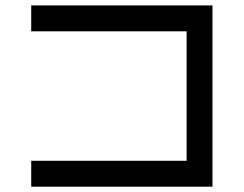

<svg xmlns="http://www.w3.org/2000/svg" viewBox="-20 -704 919 724"><path d="M97.7 0V-97.7H683.6V-585.9H97.7V-683.6H781.2V0Z"/></svg>

Font: BabelStone Pigpen
Style: Regular
Weight: 400
Designer: Andrew West
Foundry: BabelStone
Version: Version 1.02 November 6, 2013